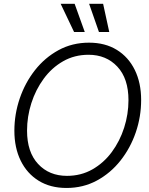

<svg xmlns="http://www.w3.org/2000/svg" viewBox="-20 -959 768 991"><path d="M323.2 11.2Q240.2 11.2 179.9 -25.9Q119.6 -63 86.9 -129.6Q54.2 -196.3 54.2 -284.2Q54.2 -369.6 81.8 -450.7Q109.4 -531.7 160.4 -596.7Q211.4 -661.6 282.2 -700.2Q353 -738.8 439.5 -738.8Q522.5 -738.8 582.8 -701.7Q643.1 -664.6 675.8 -597.9Q708.5 -531.2 708.5 -442.9Q708.5 -356.9 680.9 -276.1Q653.3 -195.3 602.1 -130.4Q550.8 -65.4 480 -27.1Q409.2 11.2 323.2 11.2ZM325.7 -51.3Q397.9 -51.3 456.5 -84.5Q515.1 -117.7 556.9 -174.1Q598.6 -230.5 620.8 -300Q643.1 -369.6 643.1 -441.9Q643.1 -553.7 585.7 -615Q528.3 -676.3 437 -676.3Q364.3 -676.3 305.7 -642.8Q247.1 -609.4 205.6 -552.7Q164.1 -496.1 141.8 -426.5Q119.6 -356.9 119.6 -284.7Q119.6 -173.8 176.8 -112.5Q233.9 -51.3 325.7 -51.3ZM362.3 -793.9 293 -939.5H365.2L417.5 -793.9ZM490.7 -793.9 439.9 -939.5H512.2L543.9 -793.9Z"/></svg>

Font: Inter Display Light
Style: Italic
Weight: 300
Italic angle: -9.39999°
Designer: Rasmus Andersson
Foundry: rsms
Version: Version 4.000;git-a52131595